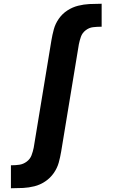

<svg xmlns="http://www.w3.org/2000/svg" viewBox="-20 -795 616 1020"><path d="M43 205Q73 205 103 203.5Q133 202 163 194.5Q193 187 220 169Q247 151 265.5 124.5Q284 98 292 69Q300 40 305 10L399 -560Q403 -580 410 -600Q417 -620 435 -634Q453 -648 474 -650.5Q495 -653 515 -653H520V-775H515Q485 -775 455 -773.5Q425 -772 395 -764.5Q365 -757 338 -739.5Q311 -722 292.5 -695.5Q274 -669 266 -639.5Q258 -610 253 -580L159 -10Q155 10 147.5 30Q140 50 122 63.5Q104 77 83.5 80Q63 83 43 83H38V205Z"/></svg>

Font: Iosevka Sparkle Heavy
Style: Italic
Weight: 900
Italic angle: -9°
Designer: Belleve Invis
Foundry: Belleve Invis
Version: Version 4.5.0; ttfautohint (v1.8.3)